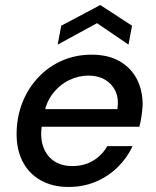

<svg xmlns="http://www.w3.org/2000/svg" viewBox="-20 -730 621 762"><path d="M252 12Q188 12 140.5 -15Q93 -42 68.5 -91.5Q44 -141 46 -208Q48 -272 70.5 -327Q93 -382 133 -424Q173 -466 226.5 -489.5Q280 -513 344 -513Q411 -513 456.5 -486Q502 -459 524.5 -413.5Q547 -368 546 -311Q545 -292 541.5 -268.5Q538 -245 533 -227H121L133 -297H446Q452 -340 438 -369Q424 -398 396.5 -414Q369 -430 331 -430Q291 -430 253.5 -411.5Q216 -393 189 -358Q162 -323 153 -269L148 -241Q138 -191 150 -152.5Q162 -114 192 -92.5Q222 -71 267 -71Q315 -71 350 -92.5Q385 -114 406 -150H506Q485 -104 447.5 -67Q410 -30 360.5 -9Q311 12 252 12ZM209 -553 223 -628 378 -710 504 -628 490 -553 365 -638Z"/></svg>

Font: DM Sans 18pt Medium
Style: Italic
Weight: 500
Italic angle: -10°
Designer: Colophon Foundry, Jonny Pinhorn
Foundry: Colophon Foundry
Version: Version 4.004;gftools[0.9.30]